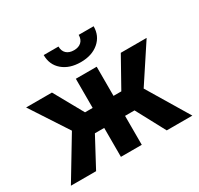

<svg xmlns="http://www.w3.org/2000/svg" viewBox="-156 -934 1166 1125"><g transform="rotate(-30 427.0 -371.5)"><path d="M562.5 -195.8H498.5V0H357.4V-195.8H294.4L189.5 0H19L185.5 -276.4L21 -528.3H195.8L305.7 -331.1H357.4V-528.3H498.5V-331.1H551.3L661.6 -528.3H836.4L672.9 -279.8L840.8 0H667.5ZM601.6 -742.7Q601.6 -677.7 554.9 -637.7Q508.3 -597.7 432.6 -597.7Q356.9 -597.7 310.3 -637.2Q263.7 -676.8 263.7 -742.7H363.8Q363.8 -711.9 382.1 -695.1Q400.4 -678.2 432.6 -678.2Q464.4 -678.2 482.4 -695.1Q500.5 -711.9 500.5 -742.7Z"/></g></svg>

Font: RobotoInd
Style: Bold
Weight: 700
Designer: Google
Version: Version 2.001150; 2014